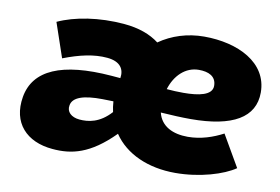

<svg xmlns="http://www.w3.org/2000/svg" viewBox="-63 -637 1107 758"><g transform="rotate(10 490.0 -258.0)"><path d="M185 8C262 15 336 -1 430 -96C479 -23 570 17 679 17C777 17 871 -12 917 -44L844 -170C804 -149 756 -132 703 -132C644 -132 595 -154 582 -208C626 -205 666 -203 702 -203C871 -203 957 -254 957 -354C957 -474 835 -533 699 -533C632 -533 570 -513 520 -478C485 -505 438 -522 380 -527C278 -536 181 -520 114 -489L161 -351C226 -376 283 -389 337 -384C390 -379 407 -350 401 -314L365 -317C164 -333 54 -285 35 -174C17 -68 80 -1 185 8ZM222 -173C227 -207 272 -221 346 -220L390 -219C391 -204 393 -190 396 -177C351 -127 305 -122 270 -125C237 -128 217 -147 222 -173ZM589 -303C606 -359 647 -400 701 -400C739 -400 771 -387 771 -348C771 -310 717 -300 656 -300C634 -300 611 -301 589 -303Z"/></g></svg>

Font: Fixel Display 20240404 Black
Style: Italic
Weight: 900
Italic angle: -10°
Designer: AlfaBravo + MacPaw
Foundry: Kyrylo Tkachov, Marchela Mozhyna, Serhii Makarenko, Maria Weinstein, Zakhar Kryvoshyya
Version: Version 1.211;Glyphs 3.2 (3225)